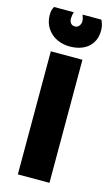

<svg xmlns="http://www.w3.org/2000/svg" viewBox="-111 -745 459 788"><g transform="rotate(15 118.0 -351.0)"><path d="M185.1 0H50.8V-522.9H185.1ZM217.8 -702.1Q223.1 -689.9 225.6 -680.7Q228 -671.4 228 -658.7Q228 -633.8 219.5 -615.7Q210.9 -597.7 196.3 -585.7Q181.6 -573.7 162.1 -567.9Q142.6 -562 120.6 -562Q97.7 -562 77.1 -569.1Q56.6 -576.2 41.3 -589.8Q25.9 -603.5 16.8 -622.8Q7.8 -642.1 7.8 -667Q7.8 -676.8 9.5 -684.8Q11.2 -692.9 16.6 -702.1H100.6Q98.1 -695.3 96.9 -688Q95.7 -680.7 95.7 -673.8Q95.7 -662.6 101.8 -654.8Q107.9 -647 119.6 -647Q130.9 -647 137.5 -655.8Q144 -664.6 144 -674.8Q144 -682.6 142.1 -688.5Q140.1 -694.3 137.7 -702.1Z"/></g></svg>

Font: Righteous
Style: Regular
Weight: 400
Version: Version 1.000